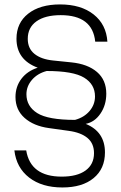

<svg xmlns="http://www.w3.org/2000/svg" viewBox="-20 -680 549 868"><path d="M290.5 -88.5Q346 -81 375.5 -56.2Q405 -31.5 405 12.5Q405 63 366.8 90.8Q328.5 118.5 259 118.5Q118 118.5 98.5 0H45Q54 78 111.8 122.8Q169.5 167.5 262 167.5Q352 167.5 403.2 125.2Q454.5 83 454.5 9Q454.5 -84.5 367.5 -120Q408 -128 434.2 -166.5Q460.5 -205 460.5 -256.5Q460.5 -318.5 418.5 -354.5Q376.5 -390.5 303 -398L220 -406.5Q166 -412 135.8 -436.5Q105.5 -461 105.5 -504.5Q105.5 -555.5 144.8 -583.5Q184 -611.5 254.5 -611.5Q398.5 -611.5 410.5 -491.5H465.5Q460.5 -569.5 403.2 -614.8Q346 -660 251.5 -660Q160.5 -660 107.5 -618.2Q54.5 -576.5 54.5 -505Q54.5 -409.5 150.5 -374Q103.5 -359 76.8 -323.8Q50 -288.5 50 -241.5Q50 -183.5 91 -147Q132 -110.5 201 -101ZM191 -359Q311 -359 360.2 -329Q409.5 -299 409.5 -244Q409.5 -207 384.8 -178Q360 -149 319 -138Q197 -138 148.2 -168.8Q99.5 -199.5 99.5 -254Q99.5 -290 124.5 -319Q149.5 -348 191 -359Z"/></svg>

Font: Overused Grotesk Light
Style: Regular
Weight: 300
Designer: RandomMaerks
Version: Version 0.005